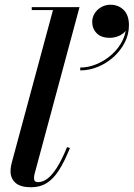

<svg xmlns="http://www.w3.org/2000/svg" viewBox="-20 -780 564 810"><path d="M111 10Q66.5 10 45.5 -8.5Q24.5 -27 24.5 -57Q24.5 -69.5 26.5 -79.8Q28.5 -90 30.5 -97L203.5 -737.5H114V-750H315.5L125.5 -45Q124.5 -41 124 -36.5Q123.5 -32 123.5 -28.5Q123.5 -11.5 140 -11.5Q159.5 -11.5 178.8 -25.2Q198 -39 219 -71.2Q240 -103.5 263 -159.5L275 -155.5Q252 -98.5 228.8 -62Q205.5 -25.5 177.2 -7.8Q149 10 111 10ZM318.5 -483V-495Q353.5 -495 388.8 -510Q424 -525 453 -551.2Q482 -577.5 498.2 -611.8Q514.5 -646 511.5 -684H522.5Q522.5 -664.5 510.5 -650Q498.5 -635.5 480.5 -628Q462.5 -620.5 443 -620.5Q406.5 -620.5 387.8 -640Q369 -659.5 369 -687.5Q369 -706.5 379.2 -723.2Q389.5 -740 407.2 -750Q425 -760 446 -760Q479.5 -760 501.8 -738Q524 -716 524 -673.5Q524 -635 506.2 -600.5Q488.5 -566 459 -539.5Q429.5 -513 393 -498Q356.5 -483 318.5 -483Z"/></svg>

Font: Bodoni Moda 18pt SemiBold
Style: Italic
Weight: 600
Italic angle: -13°
Designer: Owen Earl
Foundry: indestructible type
Version: Version 2.005